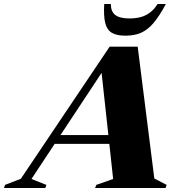

<svg xmlns="http://www.w3.org/2000/svg" viewBox="-102 -938 899 958"><path d="M156.5 -220 170 -264H509L495.5 -220ZM668 -47.5 729.5 -15.5 724 0H372.5L378.5 -15.5L462.5 -45L402.5 -597L420.5 -598L55 -45L129.5 -15.5L124 0H-82L-77 -15.5L2 -46L445 -705H585ZM545.5 -846Q576 -846 601.8 -853.2Q627.5 -860.5 648.2 -876.8Q669 -893 684 -918H725.5Q693.5 -858 664.2 -823.5Q635 -789 601.8 -774.5Q568.5 -760 524 -760Q480 -760 455.8 -774.5Q431.5 -789 423 -823.5Q414.5 -858 418 -918H451Q451 -892.5 461 -876.5Q471 -860.5 492.2 -853.2Q513.5 -846 545.5 -846Z"/></svg>

Font: Newsreader 60pt ExtraBold
Style: Italic
Weight: 800
Italic angle: -17°
Designer: Hugues Gentile
Foundry: Production Type
Version: Version 1.003